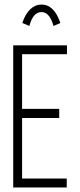

<svg xmlns="http://www.w3.org/2000/svg" viewBox="-20 -823 353 843"><path d="M38 0V-624H274V-585H77V-345H240V-305H77V-39H273V0ZM109 -709 78 -722Q91 -762 113 -782.5Q135 -803 162 -803Q218 -803 245 -722L215 -709Q198 -770 162 -770Q125 -770 109 -709Z"/></svg>

Font: Inconsolata ExtraCondensed Light
Style: Regular
Weight: 300
Width: 2
Monospace: yes
Designer: Raph Levien, Cyreal, Brenton Simpson
Foundry: Raph Levien, Cyreal, Google
Version: Version 3.100; ttfautohint (v1.8.4.7-5d5b)